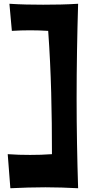

<svg xmlns="http://www.w3.org/2000/svg" viewBox="-20 -818 493 1020"><path d="M35 182C97 179 160 177 221 177C279 177 337 179 395 182C390 23 387 -136 387 -295C387 -462 390 -630 395 -798C333 -794 270 -793 209 -793C149 -793 90 -794 30 -798L43 -654C75 -656 108 -657 140 -657C173 -657 204 -656 236 -654C252 -435 256 -217 256 1C217 4 178 5 140 5C100 5 60 4 21 1Z"/></svg>

Font: Galindo
Style: Regular
Weight: 400
Designer: Astigmatic (AOETI)
Foundry: Astigmatic (AOETI)
Version: Version 1.000